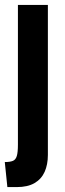

<svg xmlns="http://www.w3.org/2000/svg" viewBox="-22 -520 266 782"><path d="M8 242 -2.5 140Q19 140 30.5 135.2Q42 130.5 46.5 115.2Q51 100 51 69V-500H173V111Q173 150.5 159.8 180Q146.5 209.5 118.5 225.8Q90.5 242 46 242Z"/></svg>

Font: Cabin
Style: Bold
Weight: 700
Width: 4
Designer: Pablo Impallari
Foundry: Pablo Impallari. http://www.impallari.com Igino Marini. http://www.ikern.com
Version: Version 3.001